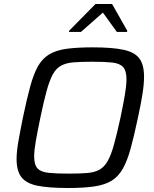

<svg xmlns="http://www.w3.org/2000/svg" viewBox="-20 -933 773 961"><path d="M321 8Q223 8 167 -3.5Q111 -15 87 -46.5Q63 -78 63 -137Q63 -174 72 -225.5Q81 -277 95 -346Q114 -437 131 -499.5Q148 -562 169.5 -600.5Q191 -639 225 -660Q259 -681 311.5 -688.5Q364 -696 444 -696Q541 -696 597.5 -684Q654 -672 677.5 -640.5Q701 -609 701 -549Q701 -512 693 -461.5Q685 -411 670 -342Q651 -252 634 -190Q617 -128 595 -89Q573 -50 539.5 -29Q506 -8 453 0Q400 8 321 8ZM323 -64Q379 -64 416 -67Q453 -70 477.5 -83.5Q502 -97 519 -127Q536 -157 550.5 -209.5Q565 -262 583 -344Q597 -411 605 -458Q613 -505 613 -537Q613 -579 596 -597.5Q579 -616 541.5 -620Q504 -624 442 -624Q386 -624 348.5 -621Q311 -618 286 -604.5Q261 -591 244.5 -561Q228 -531 213.5 -478.5Q199 -426 182 -344Q168 -276 159.5 -228.5Q151 -181 151 -150Q151 -108 168 -90Q185 -72 223 -68Q261 -64 323 -64ZM325 -773 326 -779 458 -913H541L617 -779L616 -773H565L495 -870L385 -773Z"/></svg>

Font: Saira
Style: Italic
Weight: 400
Italic angle: -12°
Designer: Hector Gatti with collaboration of the Omnibus-Type team
Foundry: Omnibus-Type
Version: Version 1.100; ttfautohint (v1.8.3)